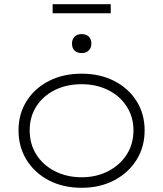

<svg xmlns="http://www.w3.org/2000/svg" viewBox="-20 -882 775 912"><path d="M368 10Q280 10 212.5 -25Q145 -60 106.5 -122Q68 -184 68 -263Q68 -341 106.5 -402Q145 -463 212.5 -497.5Q280 -532 368 -532Q455 -532 522.5 -497.5Q590 -463 628.5 -402Q667 -341 667 -263Q667 -184 628.5 -122.5Q590 -61 522.5 -25.5Q455 10 368 10ZM368 -40Q438 -40 494 -69Q550 -98 582 -148Q614 -198 614 -263Q614 -326 582 -376Q550 -426 494 -454Q438 -482 368 -482Q296 -482 240 -454Q184 -426 152.5 -376.5Q121 -327 121 -263Q121 -198 152.5 -148Q184 -98 240.5 -69Q297 -40 368 -40ZM368 -630Q346 -630 334 -642Q322 -654 322 -675Q322 -695 334 -707.5Q346 -720 368 -720Q390 -720 402 -708Q414 -696 414 -675Q414 -655 402 -642.5Q390 -630 368 -630ZM230 -819V-862H506V-819Z"/></svg>

Font: Lexend Exa ExtraLight
Style: Regular
Weight: 250
Designer: Bonnie Shaver-Troup, Thomas Jockin
Foundry: Lexend
Version: Version 1.007